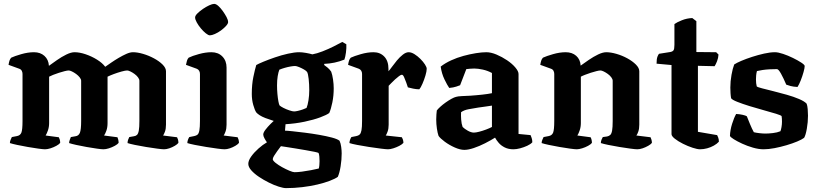

<svg xmlns="http://www.w3.org/2000/svg" viewBox="-20 -769 4224 989"><path d="M212 0Q202 0 177 -3.5Q152 -7 123 -12Q94 -17 68.5 -22.5Q43 -28 31 -32Q31 -40 34.5 -48.5Q38 -57 41 -63L67 -68Q84 -71 90 -85.5Q96 -100 96 -146V-388Q96 -397 92 -404.5Q88 -412 79 -415L24 -435Q26 -448 29 -457Q32 -466 38 -472Q55 -480 89.5 -490Q124 -500 155 -500Q188 -500 209 -481Q230 -462 232 -430Q250 -443 273.5 -459.5Q297 -476 321.5 -488Q346 -500 364 -500Q390 -500 421 -489.5Q452 -479 479.5 -462Q507 -445 522 -425Q535 -434 553 -446.5Q571 -459 591.5 -471Q612 -483 631 -491.5Q650 -500 665 -500Q688 -500 717 -491.5Q746 -483 773 -468.5Q800 -454 817.5 -436.5Q835 -419 835 -402V-127Q835 -105 829.5 -90.5Q824 -76 820 -71L892 -62Q894 -59 896.5 -51Q899 -43 899 -33Q894 -26 880.5 -18Q867 -10 852 -5Q837 0 825 0Q815 0 789 -3.5Q763 -7 732 -12Q701 -17 675 -22.5Q649 -28 637 -32Q637 -41 640 -49.5Q643 -58 646 -63L669 -67Q679 -68 685.5 -74Q692 -80 695 -96.5Q698 -113 698 -146V-353Q698 -361 691 -370.5Q684 -380 673 -388Q662 -396 651.5 -401Q641 -406 635 -406Q626 -406 606 -400.5Q586 -395 566 -387.5Q546 -380 534 -374V-135Q534 -113 528 -96Q522 -79 516 -71L585 -62Q586 -60 588.5 -51.5Q591 -43 591 -33Q586 -26 571.5 -18Q557 -10 541 -5Q525 0 513 0Q503 0 478.5 -3.5Q454 -7 425.5 -12Q397 -17 372.5 -22.5Q348 -28 336 -32Q336 -40 339.5 -49Q343 -58 345 -63L368 -67Q385 -69 391.5 -85Q398 -101 398 -146V-353Q398 -361 390.5 -370.5Q383 -380 372 -388Q361 -396 350.5 -401Q340 -406 334 -406Q327 -406 313 -402.5Q299 -399 283.5 -394Q268 -389 254 -383.5Q240 -378 233 -374V-135Q233 -115 227 -97.5Q221 -80 215 -71L283 -62Q285 -59 287.5 -51Q290 -43 290 -33Q285 -26 270.5 -18Q256 -10 240 -5Q224 0 212 0Z M1137 0Q1126 0 1100 -3.5Q1074 -7 1042.5 -12Q1011 -17 984 -22.5Q957 -28 945 -32Q945 -40 948 -48.5Q951 -57 955 -63L980 -68Q991 -70 997.5 -75.5Q1004 -81 1007 -97.5Q1010 -114 1010 -146V-388Q1010 -398 1005.5 -405Q1001 -412 993 -415L938 -435Q940 -446 943 -456Q946 -466 952 -472Q970 -481 1004.5 -490.5Q1039 -500 1069 -500Q1104 -500 1125.5 -478Q1147 -456 1147 -421V-127Q1147 -106 1141.5 -91Q1136 -76 1132 -71L1204 -62Q1206 -58 1208.5 -50.5Q1211 -43 1211 -33Q1206 -26 1192.5 -18Q1179 -10 1164 -5Q1149 0 1137 0ZM1061 -587Q1053 -587 1040 -597.5Q1027 -608 1014.5 -623Q1002 -638 993.5 -653.5Q985 -669 985 -679Q985 -688 996.5 -699.5Q1008 -711 1024.5 -722.5Q1041 -734 1057.5 -741.5Q1074 -749 1083 -749Q1093 -749 1105 -738Q1117 -727 1128 -711.5Q1139 -696 1147 -681Q1155 -666 1155 -655Q1155 -647 1144 -635Q1133 -623 1118 -612Q1103 -601 1087 -594Q1071 -587 1061 -587Z M1453 200Q1440 200 1416 192.5Q1392 185 1365 171.5Q1338 158 1314 142Q1290 126 1274.5 108.5Q1259 91 1259 75Q1259 58 1274 37Q1289 16 1311.5 -4Q1334 -24 1355 -36Q1349 -44 1342.5 -56Q1336 -68 1336 -76Q1336 -86 1347.5 -101Q1359 -116 1374 -131Q1389 -146 1400 -154L1452 -143L1448 -96Q1458 -96 1486 -93Q1514 -90 1550.5 -85.5Q1587 -81 1624 -74.5Q1661 -68 1689.5 -60.5Q1718 -53 1729 -44Q1735 -31 1737.5 -12.5Q1740 6 1740 21Q1740 54 1734.5 88Q1729 122 1720 142Q1706 152 1678.5 162.5Q1651 173 1615 181.5Q1579 190 1537 195Q1495 200 1453 200ZM1497 118Q1513 118 1536 115Q1559 112 1582.5 107.5Q1606 103 1622 99Q1624 93 1625 82Q1626 71 1626 61Q1626 50 1625 38Q1624 26 1621 19Q1619 17 1600 13Q1581 9 1554.5 4.5Q1528 0 1501 -4.5Q1474 -9 1453.5 -12Q1433 -15 1427 -16Q1418 -4 1408 9.5Q1398 23 1391.5 34Q1385 45 1385 51Q1385 58 1399 69.5Q1413 81 1433 92Q1453 103 1471 110.5Q1489 118 1497 118ZM1448 -129Q1416 -138 1390.5 -146Q1365 -154 1347 -161Q1329 -168 1317.5 -175.5Q1306 -183 1300 -190Q1292 -202 1284.5 -228.5Q1277 -255 1277 -285Q1277 -334 1285 -372.5Q1293 -411 1300 -434Q1310 -440 1336.5 -451Q1363 -462 1396.5 -473.5Q1430 -485 1463.5 -492.5Q1497 -500 1521 -500Q1536 -500 1556 -496.5Q1576 -493 1589 -489Q1612 -493 1641.5 -504.5Q1671 -516 1699 -530Q1727 -544 1743 -553L1764 -541Q1765 -521 1762 -498.5Q1759 -476 1754 -462Q1729 -452 1703 -446.5Q1677 -441 1650 -440V-434Q1657 -429 1667 -421Q1677 -413 1686 -400Q1692 -384 1695.5 -359.5Q1699 -335 1699 -314Q1699 -276 1692 -241.5Q1685 -207 1676 -187Q1663 -177 1629.5 -164.5Q1596 -152 1548.5 -142Q1501 -132 1448 -129ZM1495 -195Q1502 -195 1515 -198Q1528 -201 1540.5 -205.5Q1553 -210 1559 -213Q1565 -227 1569 -252.5Q1573 -278 1573 -304Q1573 -335 1570 -362Q1567 -389 1562 -398Q1558 -404 1546 -411Q1534 -418 1520.5 -423.5Q1507 -429 1500 -429Q1491 -429 1476.5 -426.5Q1462 -424 1446.5 -419.5Q1431 -415 1419 -410Q1414 -398 1410.5 -377Q1407 -356 1407 -329Q1407 -307 1409 -285Q1411 -263 1414 -247Q1417 -231 1420 -226Q1425 -221 1439.5 -213.5Q1454 -206 1470.5 -200.5Q1487 -195 1495 -195Z M1979 0Q1969 0 1941.5 -3.5Q1914 -7 1881 -12Q1848 -17 1820 -22.5Q1792 -28 1780 -32Q1780 -40 1783 -48.5Q1786 -57 1790 -63L1815 -68Q1826 -70 1832.5 -76Q1839 -82 1842 -98Q1845 -114 1845 -146V-388Q1845 -398 1840.5 -405Q1836 -412 1828 -415L1773 -435Q1775 -448 1778 -457Q1781 -466 1787 -472Q1804 -480 1838.5 -490Q1873 -500 1904 -500Q1938 -500 1959.5 -477.5Q1981 -455 1981 -414V-402Q1987 -408 1998.5 -424Q2010 -440 2024.5 -457.5Q2039 -475 2055 -487.5Q2071 -500 2085 -500Q2099 -500 2115 -490Q2131 -480 2145.5 -465.5Q2160 -451 2169 -437Q2178 -423 2178 -415Q2178 -402 2171.5 -380Q2165 -358 2156 -337.5Q2147 -317 2140 -309Q2125 -309 2108 -312.5Q2091 -316 2081 -319Q2078 -329 2072.5 -344Q2067 -359 2061.5 -371.5Q2056 -384 2050 -384Q2045 -384 2035.5 -377Q2026 -370 2015 -360Q2004 -350 1995 -340.5Q1986 -331 1982 -327V-127Q1982 -106 1976.5 -91Q1971 -76 1967 -71L2050 -62Q2052 -59 2055 -51Q2058 -43 2058 -33Q2051 -25 2036.5 -17.5Q2022 -10 2006 -5Q1990 0 1979 0Z M2372 3Q2350 3 2322 -9.5Q2294 -22 2271 -39Q2248 -56 2239 -69Q2234 -83 2230.5 -106.5Q2227 -130 2227 -154Q2227 -168 2228 -179.5Q2229 -191 2230 -200Q2236 -208 2248 -219Q2260 -230 2275.5 -241Q2291 -252 2305.5 -260Q2320 -268 2329 -270Q2338 -273 2359 -274Q2380 -275 2402 -276Q2418 -277 2433.5 -278.5Q2449 -280 2464 -281.5Q2479 -283 2491.5 -285Q2504 -287 2514 -289V-393Q2492 -405 2467 -410.5Q2442 -416 2423 -416Q2414 -416 2401.5 -415Q2389 -414 2382 -413L2350 -330Q2345 -328 2330.5 -323Q2316 -318 2294 -316Q2284 -330 2269.5 -360Q2255 -390 2250 -426Q2273 -444 2303.5 -458Q2334 -472 2367 -481Q2400 -490 2431 -495Q2462 -500 2485 -500Q2509 -500 2537.5 -488Q2566 -476 2592 -458.5Q2618 -441 2634.5 -421.5Q2651 -402 2651 -388V-79L2713 -73Q2715 -68 2718.5 -58.5Q2722 -49 2722 -36Q2713 -26 2695.5 -18Q2678 -10 2659 -5Q2640 0 2625 0Q2599 0 2580 -9.5Q2561 -19 2549 -33Q2537 -47 2530 -60Q2508 -46 2478.5 -31Q2449 -16 2420.5 -6.5Q2392 3 2372 3ZM2421 -86Q2431 -86 2448.5 -90.5Q2466 -95 2484.5 -102Q2503 -109 2514 -115V-225Q2498 -223 2480 -220Q2462 -217 2444 -215Q2419 -211 2394.5 -206.5Q2370 -202 2355 -191Q2354 -175 2355.5 -153Q2357 -131 2363 -115Q2373 -105 2390 -95.5Q2407 -86 2421 -86Z M2951 0Q2941 0 2916 -3.5Q2891 -7 2862 -12Q2833 -17 2807.5 -22.5Q2782 -28 2770 -32Q2770 -40 2773.5 -48.5Q2777 -57 2780 -63L2806 -68Q2823 -71 2829 -85.5Q2835 -100 2835 -146V-388Q2835 -397 2831 -404.5Q2827 -412 2818 -415L2763 -435Q2765 -448 2768 -457Q2771 -466 2777 -472Q2794 -480 2828.5 -490Q2863 -500 2894 -500Q2927 -500 2948 -481.5Q2969 -463 2971 -431Q2989 -444 3013 -460.5Q3037 -477 3061 -488.5Q3085 -500 3103 -500Q3126 -500 3155.5 -491.5Q3185 -483 3211.5 -468.5Q3238 -454 3255.5 -436.5Q3273 -419 3273 -402V-127Q3273 -106 3268 -91.5Q3263 -77 3258 -71L3331 -62Q3333 -58 3335.5 -50Q3338 -42 3338 -33Q3333 -26 3319 -18Q3305 -10 3290 -5Q3275 0 3263 0Q3253 0 3227 -3.5Q3201 -7 3170.5 -12Q3140 -17 3113.5 -22.5Q3087 -28 3075 -32Q3075 -41 3078.5 -49.5Q3082 -58 3085 -63L3107 -66Q3117 -68 3123.5 -74Q3130 -80 3133 -96.5Q3136 -113 3136 -146V-353Q3136 -361 3129 -370.5Q3122 -380 3111 -388Q3100 -396 3089.5 -401Q3079 -406 3073 -406Q3066 -406 3052 -402.5Q3038 -399 3022.5 -394Q3007 -389 2993 -383.5Q2979 -378 2972 -374V-135Q2972 -115 2966 -97.5Q2960 -80 2954 -71L3022 -62Q3024 -60 3026.5 -51.5Q3029 -43 3029 -33Q3024 -26 3009.5 -18Q2995 -10 2978.5 -5Q2962 0 2951 0Z M3586 0Q3572 0 3547.5 -8Q3523 -16 3498 -28.5Q3473 -41 3456 -54.5Q3439 -68 3439 -78V-434L3362 -441Q3362 -465 3366.5 -477Q3371 -489 3375 -492L3432 -501Q3444 -503 3449 -509.5Q3454 -516 3454 -538V-645Q3466 -654 3492 -664.5Q3518 -675 3546 -676L3567 -660V-501L3669 -500L3681 -488Q3680 -470 3673.5 -453.5Q3667 -437 3661 -428L3575 -430V-90L3674 -73Q3676 -69 3679.5 -60.5Q3683 -52 3683 -39Q3673 -28 3657 -19Q3641 -10 3622.5 -5Q3604 0 3586 0Z M3913 0Q3888 0 3858.5 -8.5Q3829 -17 3803 -29Q3777 -41 3759.5 -52Q3742 -63 3740 -69Q3741 -99 3751 -131Q3761 -163 3772 -182Q3790 -181 3805.5 -177.5Q3821 -174 3827 -170Q3833 -155 3843 -130.5Q3853 -106 3863 -88Q3874 -85 3892 -83Q3910 -81 3922 -81Q3939 -81 3961 -83.5Q3983 -86 4000 -93Q4003 -100 4005.5 -114Q4008 -128 4008 -142Q4008 -150 4007.5 -158.5Q4007 -167 4006 -171Q4003 -175 3977.5 -183Q3952 -191 3915 -201Q3878 -211 3841 -222.5Q3804 -234 3777.5 -244.5Q3751 -255 3746 -263Q3744 -273 3743 -288.5Q3742 -304 3742 -318Q3742 -350 3748 -383.5Q3754 -417 3762 -437Q3774 -445 3798.5 -455.5Q3823 -466 3854 -476Q3885 -486 3916 -493Q3947 -500 3972 -500Q3988 -500 4013.5 -491.5Q4039 -483 4064.5 -470.5Q4090 -458 4107.5 -446.5Q4125 -435 4125 -429Q4125 -419 4119 -397.5Q4113 -376 4104.5 -354.5Q4096 -333 4088 -321Q4067 -322 4052 -326Q4037 -330 4030 -333Q4016 -366 4003 -389.5Q3990 -413 3982 -413Q3964 -413 3944.5 -412Q3925 -411 3908.5 -408.5Q3892 -406 3879 -403Q3876 -392 3875 -380.5Q3874 -369 3874 -360Q3874 -349 3875 -340.5Q3876 -332 3878 -324Q3882 -320 3905.5 -314Q3929 -308 3963 -299.5Q3997 -291 4032.5 -281Q4068 -271 4096 -259Q4124 -247 4135 -235Q4139 -225 4140.5 -207Q4142 -189 4142 -173Q4142 -140 4136 -106Q4130 -72 4122 -59Q4110 -50 4086 -40Q4062 -30 4031.5 -21Q4001 -12 3970 -6Q3939 0 3913 0Z"/></svg>

Font: Texturina 12pt
Style: Bold
Weight: 700
Designer: Guillermo Torres Carreño
Foundry: Omnibus-Type
Version: Version 1.002